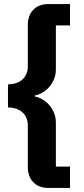

<svg xmlns="http://www.w3.org/2000/svg" viewBox="-20 -780 412 938"><path d="M322 138V34H253V-181C253 -246 205 -298 149 -309V-313C205 -324 253 -376 253 -441V-656H322V-760H213C159 -760 116 -724 116 -659V-457C116 -399 75 -368 19 -368V-255C75 -255 116 -224 116 -166V37C116 102 159 138 213 138Z"/></svg>

Font: IBM Plex Devanagari
Style: Bold
Weight: 700
Designer: Mike Abbink, Paul van der Laan, Pieter van Rosmalen, Erin McLaughlin
Foundry: Bold Monday
Version: Version 1.0